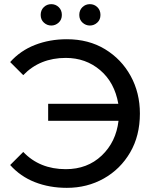

<svg xmlns="http://www.w3.org/2000/svg" viewBox="-20 -897 747 925"><path d="M302 8Q218 8 148 -19.5Q78 -47 29 -102L92 -165Q171 -82 297 -82Q401 -82 470 -147.5Q539 -213 551 -315H212V-397H550Q532 -500 462.5 -559Q393 -618 297 -618Q172 -618 92 -535L29 -598Q78 -653 148.5 -680.5Q219 -708 302 -708Q407 -708 486 -660Q565 -612 609.5 -531Q654 -450 654 -350Q654 -243 607 -162.5Q560 -82 480 -37Q400 8 302 8ZM227 -774Q207 -774 191.5 -788Q176 -802 176 -825Q176 -848 191 -862.5Q206 -877 227 -877Q248 -877 263 -862.5Q278 -848 278 -825Q278 -802 262.5 -788Q247 -774 227 -774ZM413 -774Q393 -774 377.5 -788Q362 -802 362 -825Q362 -848 377 -862.5Q392 -877 413 -877Q434 -877 449 -862.5Q464 -848 464 -825Q464 -802 448.5 -788Q433 -774 413 -774Z"/></svg>

Font: Argentum Novus
Style: Regular
Weight: 400
Designer: Julieta Ulanovsky
Foundry: Julieta Ulanovsky
Version: Version 7.20;July 27, 2021;FontCreator 13.0.0.2683 64-bit